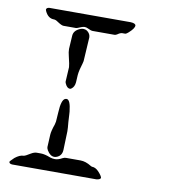

<svg xmlns="http://www.w3.org/2000/svg" viewBox="-84 -834 818 908"><g transform="rotate(10 325.0 -380.0)"><path d="M440 0H35Q21 -1 20 -10Q20 -13 37 -29Q39 -31 40 -32Q63 -50 80 -50Q88 -50 113 -66Q128 -75 140 -75H160Q179 -75 206 -64Q218 -60 230 -60Q245 -60 265 -71Q273 -75 280 -75H350Q375 -75 402 -58Q407 -55 410 -55Q425 -55 440 -40Q459 -20 460 -10Q457 -2 440 0ZM80 -760H470Q494 -759 495 -748Q495 -734 469 -711Q460 -703 455 -702H440Q431 -702 417 -692Q410 -688 405 -688H300Q292 -688 276 -696Q268 -700 260 -700Q250 -700 228 -690Q223 -688 220 -688H160Q151 -688 130 -702Q119 -710 110 -710Q82 -710 67 -743Q65 -748 65 -750Q67 -759 80 -760ZM225 -70Q205 -70 190 -95Q185 -104 185 -110L188 -170Q189 -188 201 -222Q205 -235 205 -250L207 -280Q210 -343 229 -349Q232 -350 235 -350Q253 -350 259 -294Q260 -286 260 -280Q260 -268 262 -244Q265 -215 265 -200L262 -110Q261 -83 238 -73Q231 -70 225 -70ZM242 -400Q228 -400 219 -420Q216 -426 216 -430L220 -500Q220 -510 210 -551Q205 -570 205 -585L209 -650Q211 -675 241 -687Q249 -690 255 -690Q275 -690 286 -671Q290 -663 290 -655L283 -540Q283 -537 272 -499Q268 -483 267 -470L265 -435Q263 -413 249 -403Q245 -400 242 -400Z"/></g></svg>

Font: Segment14
Style: Regular
Weight: 400
Monospace: yes
Designer: Paul Flo Williams
Foundry: His Deeds Are Dust
Version: Version 1.002